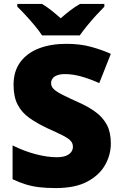

<svg xmlns="http://www.w3.org/2000/svg" viewBox="-20 -947 617 977"><path d="M544 -217Q544 -159 514.5 -107Q485 -55 423.5 -22.5Q362 10 264 10Q215 10 178.5 5.5Q142 1 110 -9Q78 -19 44 -35V-207Q102 -178 161 -162.5Q220 -147 268 -147Q297 -147 315 -154Q333 -161 342 -173Q351 -185 351 -200Q351 -219 338 -232Q325 -245 297 -259Q269 -273 222 -294Q169 -319 130 -346.5Q91 -374 70 -414Q49 -454 49 -515Q49 -584 83 -630.5Q117 -677 177.5 -700.5Q238 -724 318 -724Q388 -724 444 -708.5Q500 -693 544 -673L485 -524Q439 -545 394.5 -557.5Q350 -570 312 -570Q287 -570 271 -564Q255 -558 247.5 -547.5Q240 -537 240 -524Q240 -507 253 -494Q266 -481 296.5 -465.5Q327 -450 380 -426Q432 -403 468.5 -375.5Q505 -348 524.5 -310.5Q544 -273 544 -217ZM194 -767Q179 -790 156.5 -817Q134 -844 110.5 -869.5Q87 -895 68 -913V-927H194Q220 -911 241.5 -894Q263 -877 289 -854Q315 -877 338 -894.5Q361 -912 387 -927H511V-913Q494 -896 470.5 -870.5Q447 -845 424.5 -817.5Q402 -790 386 -767Z"/></svg>

Font: Noto Sans Khmer Black
Style: Regular
Weight: 900
Version: Version 2.003